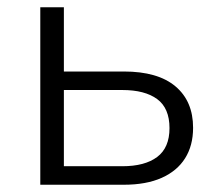

<svg xmlns="http://www.w3.org/2000/svg" viewBox="-20 -509 603 529"><path d="M91 0V-489H156V-312H321Q415 -312 463.5 -271Q512 -230 512 -157Q512 -108 490 -73Q468 -38 425.5 -19Q383 0 321 0ZM156 -51H317Q379 -51 413 -76.5Q447 -102 447 -156Q447 -211 413 -236Q379 -261 317 -261H156Z"/></svg>

Font: Nunito Sans 10pt Light
Style: Regular
Weight: 300
Designer: Vernon Adams
Foundry: Vernon Adams
Version: Version 3.101;gftools[0.9.27]